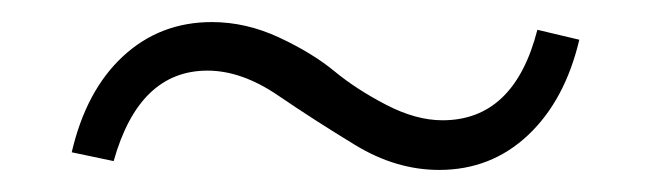

<svg xmlns="http://www.w3.org/2000/svg" viewBox="-20 -316 590 174"><path d="M378 -162Q339 -162 302 -184.5Q265 -207 232 -229.5Q199 -252 168 -252Q106 -252 83 -170L45 -178Q58 -234 91.5 -265Q125 -296 172 -296Q203 -296 233 -282Q263 -268 283 -251.5Q303 -235 330 -221Q357 -207 381 -207Q446 -207 467 -289L505 -280Q492 -225 458.5 -193.5Q425 -162 378 -162Z"/></svg>

Font: EauTestInfant Semilight
Style: Italic
Weight: 300
Italic angle: -12°
Designer: Christian Thalmann (Catharsis Fonts)
Version: Version 0.001;PS 000.001;hotconv 1.0.88;makeotf.lib2.5.64775